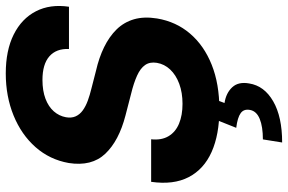

<svg xmlns="http://www.w3.org/2000/svg" viewBox="-188 -590 1007 672"><g transform="rotate(-90 316.0 -253.5)"><path d="M269.5 10.3Q181.6 10.3 120.8 -16.8Q60.1 -43.9 32.5 -97.2Q4.9 -150.4 16.1 -228.5H165Q161.1 -192.4 175.8 -167.7Q190.4 -143.1 219.7 -130.9Q249 -118.7 289.1 -118.7Q328.1 -118.7 359.1 -130.1Q390.1 -141.6 409.2 -161.9Q428.2 -182.1 432.6 -208.5Q436.5 -232.9 425 -249.5Q413.6 -266.1 387.7 -277.8Q361.8 -289.6 323.7 -298.8L248 -318.4Q159.7 -341.3 114.5 -388.9Q69.3 -436.5 82 -517.1Q93.8 -583.5 137.5 -633.1Q181.2 -682.6 248.3 -710Q315.4 -737.3 395.5 -737.3Q476.1 -737.3 531.7 -709.5Q587.4 -681.6 613 -631.8Q638.7 -582 628.9 -516.1H481Q482.9 -560.5 455.3 -584.7Q427.7 -608.9 372.6 -608.9Q335 -608.9 307.1 -598.4Q279.3 -587.9 262.9 -569.3Q246.6 -550.8 242.2 -526.9Q238.8 -507.8 245.1 -493.2Q251.5 -478.5 265.9 -468Q280.3 -457.5 300.3 -450.2Q320.3 -442.9 342.8 -437.5L405.3 -421.4Q450.7 -411.1 487.5 -393.1Q524.4 -375 549.6 -349.4Q574.7 -323.7 585 -288.6Q595.2 -253.4 587.9 -208Q576.7 -141.1 534.9 -92.3Q493.2 -43.5 426 -16.6Q358.9 10.3 269.5 10.3ZM233.9 -2.9H303.7L292 28.3Q327.1 33.7 347.2 55.4Q367.2 77.1 360.4 114.7Q352.1 167.5 297.9 198.7Q243.7 230 153.8 230L164.6 162.6Q209 162.6 236.1 151.6Q263.2 140.6 267.6 118.2Q272 96.2 256.6 85Q241.2 73.7 205.1 69.3Z"/></g></svg>

Font: Inter Tight
Style: Bold Italic
Weight: 700
Italic angle: -9.39999°
Designer: Rasmus Andersson
Foundry: rsms
Version: Version 3.004